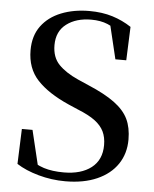

<svg xmlns="http://www.w3.org/2000/svg" viewBox="-54 -799 692 862"><g transform="rotate(5 292.0 -367.5)"><path d="M272 18Q210 18 151 1.5Q92 -15 52 -41L58 -199H106L149 -20L94 -45L85 -80Q134 -45 172 -33Q210 -21 262 -21Q340 -21 386 -56.5Q432 -92 432 -159Q432 -194 419.5 -220Q407 -246 379 -267Q351 -288 301 -308L257 -327Q164 -368 115 -420.5Q66 -473 66 -555Q66 -620 98.5 -664Q131 -708 187.5 -730.5Q244 -753 314 -753Q372 -753 418.5 -738.5Q465 -724 504 -698L498 -547H449L408 -718L466 -693L472 -656Q431 -689 399.5 -702Q368 -715 326 -715Q258 -715 214.5 -682Q171 -649 171 -587Q171 -532 202.5 -499.5Q234 -467 290 -442L338 -421Q414 -389 458 -356.5Q502 -324 520.5 -285.5Q539 -247 539 -193Q539 -130 507 -82.5Q475 -35 415 -8.5Q355 18 272 18Z"/></g></svg>

Font: Noto Serif KR SemiBold
Style: Regular
Weight: 600
Designer: Ryoko NISHIZUKA 西塚涼子 (kana & ideographs); Frank Grießhammer (Latin, Greek & Cyrillic); Wenlong ZHANG 张文龙 (bopomofo); San
Foundry: Adobe
Version: Version 2.003-H1;hotconv 1.1.1;makeotfexe 2.6.0